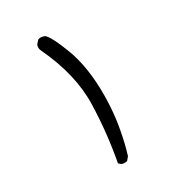

<svg xmlns="http://www.w3.org/2000/svg" viewBox="-78 -404 656 642"><g transform="rotate(-15 250.0 -83.0)"><path d="M266.1 156.7Q267.6 157.2 270.8 157.2Q273.9 157.2 278.6 156Q283.2 154.8 287.6 151.9L294.4 137.2Q294.9 125 294.9 113.8Q294.9 102.5 294.7 92Q294.4 81.5 293.7 70.3Q293 59.1 292.2 48.1Q291.5 37.1 290.3 26.4Q289.1 15.6 287.6 4.6Q286.1 -6.3 284.2 -17.1Q282.2 -27.8 280.3 -38.1Q275.9 -59.6 270.5 -80.6Q242.7 -186.5 194.3 -252.9Q156.2 -305.7 136.2 -319.3Q133.3 -321.3 130.9 -322.3Q127 -322.8 123 -322.8Q112.8 -322.8 105.5 -316.9L98.1 -302.2Q97.7 -300.8 97.7 -299.8Q97.7 -287.1 105 -279.3Q196.8 -171.4 222.7 -60.5Q247.6 43.9 255.9 151.9Z"/></g></svg>

Font: NaikaiFont
Style: ExtraLight
Weight: 200
Version: Version 1.89